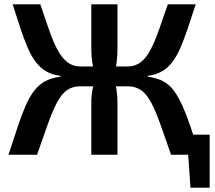

<svg xmlns="http://www.w3.org/2000/svg" viewBox="-20 -710 985 881"><path d="M942 -92V0H780V-92ZM942 -7V151H854L843 -7ZM878 -690Q858 -628 841 -578Q824 -528 807.5 -490Q791 -452 770.5 -425Q750 -398 723 -382.5Q696 -367 658 -362V-358Q698 -353 727 -338Q756 -323 777 -295Q798 -267 816.5 -226Q835 -185 854 -129Q873 -73 896 0H765Q736 -84 714.5 -143.5Q693 -203 673 -240.5Q653 -278 627.5 -296Q602 -314 565 -314V-405Q600 -405 625 -424Q650 -443 669.5 -479.5Q689 -516 708 -569Q727 -622 750 -690ZM165 -690Q188 -622 206.5 -569Q225 -516 245 -479.5Q265 -443 290 -424Q315 -405 349 -405V-314Q312 -314 287 -296Q262 -278 242 -240.5Q222 -203 200.5 -143.5Q179 -84 150 0H19Q43 -73 61.5 -129Q80 -185 98 -226Q116 -267 138 -295Q160 -323 188.5 -338Q217 -353 257 -358V-362Q219 -367 192 -382.5Q165 -398 144.5 -425Q124 -452 107.5 -490Q91 -528 74.5 -578Q58 -628 38 -690ZM428 -405V-314H320V-405ZM519 -690V-486Q519 -454 515 -423Q511 -392 501 -361Q509 -332 514 -301.5Q519 -271 519 -243V0H399V-243Q399 -271 405 -301.5Q411 -332 418 -361Q408 -392 403.5 -423Q399 -454 399 -486V-690ZM595 -405V-314H492V-405Z"/></svg>

Font: Exo 2 SemiBold
Style: Regular
Weight: 600
Designer: Natanael Gama
Foundry: Natanael Gama
Version: Version 2.010